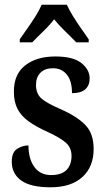

<svg xmlns="http://www.w3.org/2000/svg" viewBox="-20 -786 449 816"><path d="M195 10Q110 10 70 -19Q30 -48 30 -99Q30 -139 53 -153.5Q76 -168 101 -168Q101 -111 126 -76.5Q151 -42 197 -42Q242 -42 263 -64Q284 -86 284 -123Q284 -157 261.5 -178Q239 -199 183 -225Q134 -247 102 -270Q70 -293 54.5 -323Q39 -353 39 -397Q39 -471 87.5 -508.5Q136 -546 215 -546Q291 -546 326 -518Q361 -490 361 -453Q361 -423 342.5 -406.5Q324 -390 286 -390Q286 -442 264 -469Q242 -496 205 -496Q171 -496 152 -477Q133 -458 133 -425Q133 -388 156 -367.5Q179 -347 240 -321Q306 -292 342 -255.5Q378 -219 378 -153Q378 -77 330 -33.5Q282 10 195 10ZM64 -619Q77 -638 95.5 -664Q114 -690 131 -717Q148 -744 157 -766H264Q274 -744 290.5 -717Q307 -690 325.5 -664Q344 -638 357 -619V-606H304Q284 -627 257 -653Q230 -679 210 -704Q191 -679 164 -653Q137 -627 117 -606H64Z"/></svg>

Font: Noto Serif Condensed SemiBold
Style: Regular
Weight: 600
Width: 3
Designer: Monotype Design Team
Foundry: Monotype Imaging Inc.
Version: Version 2.013